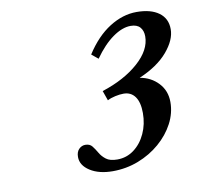

<svg xmlns="http://www.w3.org/2000/svg" viewBox="-64 -991 680 652"><g transform="rotate(-10 276.0 -665.0)"><path d="M274.5 -406Q227 -406 196.5 -425.5Q166 -445 166 -474Q166 -491.5 175.5 -501Q185 -510.5 197.5 -510.5Q213 -510.5 221 -500.2Q229 -490 236.8 -476.5Q244.5 -463 257.8 -452.8Q271 -442.5 296.5 -442.5Q328.5 -442.5 354 -461.5Q379.5 -480.5 394.2 -512.5Q409 -544.5 409 -583Q409 -620 395 -639.5Q381 -659 355.5 -659Q342.5 -659 326.5 -655.5Q310.5 -652 299.5 -646L287.5 -680Q365 -705 413.5 -748Q462 -791 462 -838Q462 -857.5 451.5 -869.5Q441 -881.5 419 -881.5Q390 -881.5 357 -858Q324 -834.5 293 -790.5L270.5 -809Q307.5 -866.5 353.5 -895.5Q399.5 -924.5 447 -924.5Q496 -924.5 523.8 -904.2Q551.5 -884 551.5 -847Q551.5 -810 517.5 -770Q483.5 -730 419 -702.5Q457.5 -696 482.5 -669.2Q507.5 -642.5 507.5 -603.5Q507.5 -565.5 488.8 -530Q470 -494.5 437.5 -466.5Q405 -438.5 363 -422.2Q321 -406 274.5 -406Z"/></g></svg>

Font: Libre Caslon Text
Style: Italic
Weight: 400
Italic angle: -22.583°
Designer: Pablo Impallari, Rodrigo Fuenzalida, Katja Schimmel
Foundry: Pablo Impallari, Rodrigo Fuenzalida
Version: Version 2.000